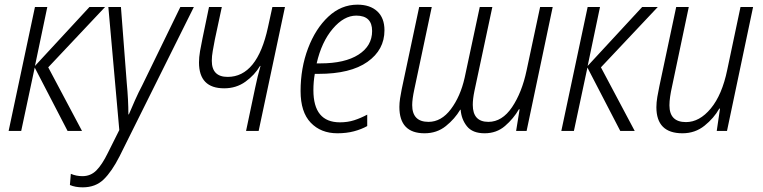

<svg xmlns="http://www.w3.org/2000/svg" viewBox="-20 -562 3273 824"><path d="M71 0 129 -272 270 0H332L187 -273L431 -532H364L130 -279L183 -532H130L17 0Z M493 109 812 -532H754L590 -195Q575 -167 559 -131Q543 -95 533 -71H531Q531 -132 524 -206L499 -532H445L492 -4L443 94Q418 145 393.5 169.5Q369 194 334 194Q307 194 284 184L280 232Q303 242 335 242Q390 242 425 208Q460 174 493 109Z M1090 0 1203 -532H1149L1130 -445Q1084 -232 957 -232Q889 -232 889 -301Q889 -321 893 -343Q897 -365 902 -392L932 -532H877L849 -397Q843 -369 838.5 -342.5Q834 -316 834 -294Q834 -183 942 -183Q994 -183 1033.5 -211.5Q1073 -240 1096 -279H1098Q1092 -258 1086 -234Q1080 -210 1075 -185L1036 0Z M1556 -21V-70Q1528 -55 1500 -46Q1472 -37 1439 -37Q1325 -37 1325 -175Q1325 -211 1331 -245H1347Q1484 -245 1557 -296.5Q1630 -348 1630 -432Q1630 -485 1599 -513.5Q1568 -542 1514 -542Q1444 -542 1389 -490.5Q1334 -439 1302 -354.5Q1270 -270 1270 -171Q1270 -81 1313.5 -35.5Q1357 10 1428 10Q1467 10 1499 1.5Q1531 -7 1556 -21ZM1509 -495Q1577 -495 1577 -429Q1577 -365 1518.5 -327.5Q1460 -290 1355 -290H1339Q1360 -382 1408 -438.5Q1456 -495 1509 -495Z M1955 -91H1957Q1960 -50 1984 -20Q2008 10 2060 10Q2111 10 2147.5 -21.5Q2184 -53 2207 -93H2210L2195 0H2240L2352 -532H2298L2240 -260Q2220 -165 2177.5 -102Q2135 -39 2076 -39Q2009 -39 2009 -112Q2009 -137 2016 -171L2093 -532H2039L1974 -228Q1956 -148 1915 -93.5Q1874 -39 1819 -39Q1749 -39 1749 -111Q1749 -136 1758 -178L1833 -532H1779L1704 -179Q1700 -160 1697 -140Q1694 -120 1694 -103Q1694 10 1802 10Q1855 10 1893.5 -21Q1932 -52 1955 -91Z M2443 0 2501 -272 2642 0H2704L2559 -273L2803 -532H2736L2502 -279L2555 -532H2502L2389 0Z M3067 -96H3070L3056 0H3100L3212 -532H3158L3101 -262Q3079 -155 3030.5 -96.5Q2982 -38 2924 -38Q2853 -38 2853 -110Q2853 -127 2856 -147.5Q2859 -168 2864 -190L2936 -532H2882L2810 -193Q2805 -170 2801 -146Q2797 -122 2797 -102Q2797 10 2909 10Q2963 10 3003.5 -22.5Q3044 -55 3067 -96Z"/></svg>

Font: Noto Sans UI SemiCondensed Light
Style: Italic
Weight: 300
Width: 4
Designer: Monotype Design Team
Foundry: Monotype Imaging Inc.
Version: 1.001